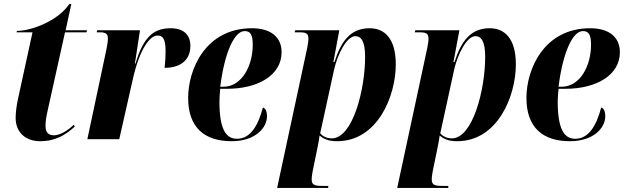

<svg xmlns="http://www.w3.org/2000/svg" viewBox="-20 -685 3071 945"><path d="M177 10C256 10 305 -23 348 -62L343 -71C314 -42 274 -19 246 -19C216 -19 204 -36 204 -65C204 -88 208 -112 215 -143L300 -526H406L408 -536H303L331 -665H321C266 -583 136 -533 63 -533L62 -526H140L67 -191C61 -161 57 -130 57 -105C57 -30 110 10 177 10Z M504 -443 410 0H567L633 -292C665 -437 715 -510 755 -510C779 -510 795 -498 795 -434C795 -413 794 -386 790 -351C860 -351 917 -383 917 -459C917 -515 883 -546 819 -546C738 -546 686 -505 647 -372H644L669 -536H458L456 -526H474C503 -526 511 -515 511 -498C511 -480 508 -463 504 -443Z M1120 10C1238 10 1294 -57 1294 -112C1294 -141 1285 -152 1274 -156C1250 -65 1212 -2 1146 -2C1092 -2 1060 -49 1060 -185C1060 -196 1062 -236 1064 -248H1098C1253 -248 1366 -317 1366 -428C1366 -502 1313 -546 1220 -546C991 -546 906 -343 906 -203C906 -56 988 10 1120 10ZM1079 -258H1064C1086 -432 1135 -532 1184 -532C1213 -532 1224 -514 1224 -464C1224 -364 1172 -258 1079 -258Z M1492 -449 1344 240H1595L1596 230H1565C1527 230 1514 224 1514 198C1514 188 1515 178 1519 157L1544 35C1548 13 1551 -1 1553 -18C1574 0 1598 10 1639 10C1839 10 1928 -213 1928 -368C1928 -493 1875 -546 1799 -546C1705 -546 1659 -482 1626 -380H1621L1650 -536H1433L1430 -526H1455C1493 -526 1498 -516 1498 -492C1498 -482 1495 -467 1492 -449ZM1613 -4C1589 -4 1568 -14 1556 -29L1624 -341C1641 -417 1686 -507 1729 -507C1758 -507 1777 -481 1777 -405C1777 -244 1716 -4 1613 -4Z M2083 -449 1935 240H2186L2187 230H2156C2118 230 2105 224 2105 198C2105 188 2106 178 2110 157L2135 35C2139 13 2142 -1 2144 -18C2165 0 2189 10 2230 10C2430 10 2519 -213 2519 -368C2519 -493 2466 -546 2390 -546C2296 -546 2250 -482 2217 -380H2212L2241 -536H2024L2021 -526H2046C2084 -526 2089 -516 2089 -492C2089 -482 2086 -467 2083 -449ZM2204 -4C2180 -4 2159 -14 2147 -29L2215 -341C2232 -417 2277 -507 2320 -507C2349 -507 2368 -481 2368 -405C2368 -244 2307 -4 2204 -4Z M2785 10C2903 10 2959 -57 2959 -112C2959 -141 2950 -152 2939 -156C2915 -65 2877 -2 2811 -2C2757 -2 2725 -49 2725 -185C2725 -196 2727 -236 2729 -248H2763C2918 -248 3031 -317 3031 -428C3031 -502 2978 -546 2885 -546C2656 -546 2571 -343 2571 -203C2571 -56 2653 10 2785 10ZM2744 -258H2729C2751 -432 2800 -532 2849 -532C2878 -532 2889 -514 2889 -464C2889 -364 2837 -258 2744 -258Z"/></svg>

Font: Noto Serif Display Condensed ExtraBold
Style: Italic
Weight: 800
Width: 3
Italic angle: -12°
Designer: Monotype Design Team
Foundry: Monotype Imaging Inc.
Version: Version 2.009